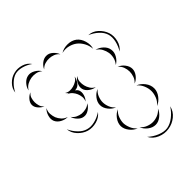

<svg xmlns="http://www.w3.org/2000/svg" viewBox="-277 -805 1179 1179"><g transform="rotate(-45 312.5 -215.5)"><path d="M-23 -581Q-20 -613 4.5 -638Q29 -663 60 -670Q91 -678 124 -668Q157 -658 175 -631Q149 -650 118 -658.5Q87 -667 62 -661Q37 -654 14 -632Q-9 -610 -23 -581ZM203 -556Q211 -576 231 -591.5Q251 -607 273 -606Q294 -606 313 -589Q332 -572 339 -551Q326 -568 307.5 -575Q289 -582 272 -582Q255 -583 236.5 -577.5Q218 -572 203 -556ZM44 -532Q48 -555 66 -575Q84 -595 107 -599Q129 -603 152.5 -589.5Q176 -576 187 -556Q170 -571 149.5 -574.5Q129 -578 111 -575Q92 -572 74 -562Q56 -552 44 -532ZM354 -548Q380 -564 414 -563.5Q448 -563 472 -545Q495 -527 504.5 -494Q514 -461 505 -433Q503 -462 489.5 -486.5Q476 -511 457 -526Q438 -541 411 -548Q384 -555 354 -548ZM44 -394Q26 -401 10.5 -418.5Q-5 -436 -5 -455Q-5 -474 10.5 -492Q26 -510 44 -516Q29 -504 24 -487.5Q19 -471 19 -455Q19 -440 24 -423Q29 -406 44 -394ZM543 -513Q578 -512 605 -487.5Q632 -463 643 -430Q653 -398 644 -362.5Q635 -327 608 -306Q626 -335 633.5 -368Q641 -401 633 -427Q625 -454 600 -477Q575 -500 543 -513ZM511 -418Q535 -413 556 -393.5Q577 -374 580 -349Q584 -325 569.5 -300.5Q555 -276 533 -264Q549 -283 554 -305Q559 -327 556 -346Q553 -365 542.5 -385Q532 -405 511 -418ZM195 -348Q201 -348 207 -347Q197 -354 191 -363Q206 -353 222.5 -352.5Q239 -352 253 -356Q268 -360 282 -368.5Q296 -377 304 -393Q302 -375 289.5 -356Q277 -337 260 -333Q253 -331 246 -331Q258 -323 263 -312Q270 -294 263.5 -272Q257 -250 243 -237Q251 -254 249 -271Q247 -288 241 -302Q235 -316 224 -329Q213 -342 195 -348ZM350 -255Q329 -257 308.5 -272Q288 -287 283 -307Q278 -327 289 -350Q300 -373 318 -384Q305 -367 304 -348Q303 -329 307 -313Q311 -297 321 -280.5Q331 -264 350 -255ZM99 -247Q76 -246 53 -258.5Q30 -271 21 -292Q13 -312 20.5 -337.5Q28 -363 45 -378Q34 -358 35.5 -337.5Q37 -317 43 -301Q50 -284 63.5 -269Q77 -254 99 -247ZM533 -248Q555 -241 572 -219.5Q589 -198 589 -175Q589 -152 572 -130.5Q555 -109 534 -102Q551 -116 558 -136.5Q565 -157 565 -175Q565 -194 558 -214Q551 -234 533 -248ZM350 -79Q326 -88 308 -111Q290 -134 290 -159Q290 -184 308 -207Q326 -230 350 -239Q331 -223 322.5 -201Q314 -179 314 -159Q314 -139 322.5 -117Q331 -95 350 -79ZM243 -222Q234 -203 213 -189Q192 -175 171 -178Q151 -180 133.5 -198Q116 -216 111 -236Q123 -219 140 -211Q157 -203 174 -201Q191 -200 209.5 -204Q228 -208 243 -222ZM252 -138Q231 -110 195.5 -100.5Q160 -91 127 -100Q94 -110 69 -137Q44 -164 41 -198Q55 -167 79 -142Q103 -117 130 -110Q156 -102 189.5 -110Q223 -118 252 -138ZM534 -86Q560 -76 579.5 -50.5Q599 -25 599 4Q599 32 579.5 57.5Q560 83 534 93Q556 75 565.5 50.5Q575 26 575 4Q575 -19 565 -43.5Q555 -68 534 -86ZM353 106Q328 97 309 73Q290 49 289 23Q289 -4 307 -28.5Q325 -53 350 -63Q330 -46 321.5 -22.5Q313 1 313 22Q314 43 323.5 66Q333 89 353 106ZM527 108Q518 132 495 150.5Q472 169 447 169Q421 169 398 151Q375 133 366 109Q382 128 404 136.5Q426 145 446 145Q467 145 488.5 136.5Q510 128 527 108ZM590 151Q582 188 551.5 212.5Q521 237 484 242Q447 248 410.5 232.5Q374 217 357 184Q384 209 418.5 223Q453 237 482 233Q512 228 541 205.5Q570 183 590 151Z"/></g></svg>

Font: Rubik Puddles
Style: Regular
Weight: 400
Designer: Hubert and Fischer, NaN
Foundry: Hubert and Fischer, NaN
Version: Version 2.200